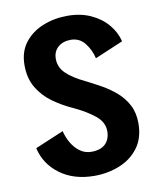

<svg xmlns="http://www.w3.org/2000/svg" viewBox="-81 -771 712 848"><g transform="rotate(-10 275.0 -347.5)"><path d="M275 11Q182.5 11 120.5 -35Q58.5 -81 42 -154L170 -208Q176 -181 190.8 -155.2Q205.5 -129.5 228 -112.8Q250.5 -96 280 -96Q321 -96 342.5 -116.8Q364 -137.5 364 -174Q364 -214.5 327 -244.2Q290 -274 236.5 -299Q188 -320.5 146.5 -350.2Q105 -380 79.8 -422.2Q54.5 -464.5 54.5 -523.5Q54.5 -584 86 -624.5Q117.5 -665 168.5 -685.5Q219.5 -706 278.5 -706Q337.5 -706 383.2 -685Q429 -664 458.2 -629.2Q487.5 -594.5 497 -553L370.5 -499.5Q362 -537.5 338 -568.2Q314 -599 274.5 -599Q240 -599 217.8 -579.8Q195.5 -560.5 195.5 -527Q195.5 -489.5 223.8 -462Q252 -434.5 305 -409Q339.5 -392 374.8 -372.2Q410 -352.5 439.8 -326.5Q469.5 -300.5 487.5 -265.8Q505.5 -231 505.5 -184.5Q505.5 -118 472.8 -74.5Q440 -31 387.2 -10Q334.5 11 275 11Z"/></g></svg>

Font: Trispace SemiCondensed SemiBold
Style: Regular
Weight: 600
Width: 4
Designer: Tyler Finck
Foundry: Etcetera Type Company
Version: Version 1.210; ttfautohint (v1.8.3)